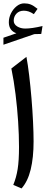

<svg xmlns="http://www.w3.org/2000/svg" viewBox="-37 -1084 284 1113"><path d="M116.2 -754.4Q124.5 -710.4 132.1 -647.2Q139.6 -584 145.5 -514.2Q151.4 -444.3 154.5 -378.7Q157.7 -313 157.7 -264.6Q157.7 -170.4 140.9 -101.3Q124 -32.2 87.9 8.3L40 -12.2Q57.6 -54.7 65.4 -104Q73.2 -153.3 73.2 -231.4Q73.2 -300.8 68.1 -379.4Q63 -458 53.2 -537.1Q43.5 -616.2 28.8 -687ZM42.5 -964.4Q42.5 -943.4 62.5 -930.9Q82.5 -918.5 109.4 -918.5Q147.9 -918.5 209.5 -933.1L202.1 -887.2L162.1 -886.2L-17.1 -824.7V-865.2L58.1 -891.1Q14.2 -906.7 14.2 -955.1Q14.2 -981.4 26.6 -1006.6Q39.1 -1031.7 59.6 -1048.1Q80.1 -1064.5 103 -1064.5Q123.5 -1064.5 140.1 -1058.3Q156.7 -1052.2 180.7 -1032.7L159.2 -1002Q142.6 -1013.2 128.7 -1017.6Q114.7 -1022 101.6 -1022Q74.2 -1022 58.3 -1004.9Q42.5 -987.8 42.5 -964.4Z"/></svg>

Font: Pinar Medium
Style: Regular
Weight: 500
Designer: Amin Abedi
Version: Version 3.000